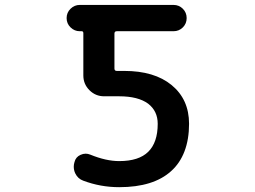

<svg xmlns="http://www.w3.org/2000/svg" viewBox="-20 -775 1040 784"><path d="M466.8 -10.7Q390.6 -10.7 320.3 -37.1Q297.9 -44.9 287.1 -67.4Q281.2 -80.1 281.2 -94.7Q281.2 -103.5 284.2 -113.3Q289.1 -133.8 308.6 -142.6Q319.3 -147.5 330.1 -147.5Q338.9 -147.5 348.6 -143.6Q413.1 -117.2 466.8 -117.2Q546.9 -117.2 585.4 -155.3Q624 -193.4 624 -269.5Q624 -321.3 585 -351.6Q543.9 -381.8 466.8 -381.8H405.3Q370.1 -381.8 345.2 -406.7Q320.3 -431.6 320.3 -466.8V-639.6Q320.3 -647.5 313.5 -647.5H305.7Q284.2 -647.5 268.1 -663.1Q252 -678.7 252 -701.2Q252 -723.6 268.1 -739.3Q284.2 -754.9 305.7 -754.9H688.5Q710.9 -754.9 726.6 -739.3Q742.2 -723.6 742.2 -701.2Q742.2 -678.7 726.6 -663.1Q710.9 -647.5 688.5 -647.5H457Q447.3 -647.5 447.3 -637.7V-495.1Q447.3 -485.4 457 -485.4H487.3Q610.4 -485.4 680.7 -427.7Q752 -369.1 752 -269.5Q752 -206.1 733.4 -157.2Q714.8 -108.4 678.7 -76.2Q606.4 -10.7 466.8 -10.7Z"/></svg>

Font: Rounded-X Mgen+ 1mn medium
Style: Regular
Weight: 500
Designer: [Source Han Sans]
Ryoko NISHIZUKA  (kana & ideographs); Paul D. Hunt (Latin, Greek & Cyrillic); Wenlong ZHANG  (bopomofo
Version: Version 1.059.20150602